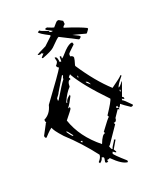

<svg xmlns="http://www.w3.org/2000/svg" viewBox="-158 -944 887 1070"><g transform="rotate(-20 285.5 -409.0)"><path d="M468.8 -272.5Q463.9 -281.2 463.9 -286.1Q455.1 -285.2 455.1 -277.3Q463.9 -272.5 468.8 -272.5ZM213.9 -161.1V-169.9H204.1Q206.1 -161.1 213.9 -161.1ZM176.8 -211.9V-216.8Q153.3 -249 148.4 -249V-244.1Q169.9 -211.9 176.8 -211.9ZM510.7 -355.5V-365.2H505.9V-355.5ZM367.2 -448.2Q357.4 -471.7 343.8 -471.7Q343.8 -465.8 367.2 -448.2ZM315.4 -508.8V-518.6H311.5V-508.8ZM311.5 -114.3Q331.1 -166 348.6 -166L343.8 -174.8Q394.5 -244.1 399.4 -244.1L394.5 -253.9Q441.4 -324.2 441.4 -336.9Q322.3 -460 278.3 -537.1V-541Q275.4 -541 264.6 -527.3L269.5 -518.6V-513.7Q251 -513.7 251 -476.6Q225.6 -451.2 204.1 -402.3V-397.5H209Q209 -416 237.3 -434.6V-425.8Q219.7 -389.6 204.1 -370.1V-365.2L213.9 -370.1V-360.4Q213.9 -356.4 171.9 -304.7Q208 -197.3 311.5 -114.3ZM167 -425.8Q217.8 -510.7 232.4 -527.3Q232.4 -538.1 237.3 -545.9V-550.8H232.4L181.6 -466.8Q181.6 -462.9 163.1 -439.5V-425.8ZM468.8 -272.5V-262.7L460 -267.6L431.6 -225.6Q431.6 -203.1 413.1 -203.1L418 -193.4L348.6 -91.8H343.8Q349.6 -68.4 357.4 -68.4Q357.4 -76.2 380.9 -110.4V-114.3H389.6V-110.4L362.3 -63.5L371.1 -49.8V-44.9H367.2L352.5 -54.7L348.6 -44.9Q348.6 -37.1 413.1 19.5V29.3Q380.9 29.3 325.2 -26.4Q317.4 -21.5 306.6 -21.5L311.5 -12.7L301.8 -7.8L293 -12.7L296.9 -36.1Q296.9 -44.9 283.2 -44.9Q283.2 -31.2 264.6 -17.6L259.8 -26.4Q278.3 -45.9 278.3 -63.5Q208 -155.3 126 -230.5Q79.1 -282.2 79.1 -295.9Q71.3 -295.9 33.2 -253.9Q23.4 -253.9 23.4 -267.6L55.7 -328.1Q55.7 -333 60.5 -333Q55.7 -341.8 55.7 -351.6Q95.7 -371.1 107.4 -420.9Q217.8 -570.3 232.4 -597.7Q225.6 -597.7 218.8 -611.3Q232.4 -626 232.4 -634.8L227.5 -657.2H232.4Q243.2 -657.2 246.1 -625H255.9V-653.3H264.6V-638.7Q269.5 -638.7 301.8 -675.8Q330.1 -704.1 348.6 -704.1L352.5 -694.3V-690.4Q311.5 -652.3 311.5 -648.4V-634.8Q330.1 -631.8 330.1 -620.1Q330.1 -611.3 320.3 -579.1V-574.2Q395.5 -460 473.6 -388.7Q533.2 -430.7 538.1 -439.5H543V-434.6Q508.8 -393.6 505.9 -378.9Q514.6 -378.9 534.2 -407.2V-402.3L505.9 -323.2Q515.6 -322.3 515.6 -309.6H510.7L501 -314.5V-304.7Q507.8 -304.7 547.9 -262.7Q547.9 -253.9 534.2 -253.9Q497.1 -278.3 482.4 -291Q475.6 -272.5 468.8 -272.5ZM165 -676.8 160.2 -681.6 177.7 -701.2Q169.9 -701.2 168.9 -706.1Q161.1 -701.2 156.2 -701.2Q145.5 -701.2 144.5 -705.1Q144.5 -707 201.2 -734.4L248 -778.3V-783.2Q190.4 -812.5 188.5 -822.3Q198.2 -829.1 200.2 -829.1Q200.2 -824.2 248 -808.6Q249 -798.8 259.8 -798.8Q264.6 -798.8 269.5 -800.8L234.4 -820.3L233.4 -824.2Q233.4 -829.1 245.1 -830.1Q278.3 -816.4 283.2 -816.4Q306.6 -844.7 311.5 -845.7Q316.4 -846.7 320.3 -846.7L342.8 -834L344.7 -814.5Q332 -804.7 332 -797.9V-796.9Q418.9 -769.5 457 -750L458 -744.1Q444.3 -722.7 440.4 -722.7Q368.2 -742.2 364.3 -742.2Q404.3 -724.6 404.3 -719.7Q404.3 -713.9 393.6 -707H389.6L288.1 -758.8Q281.2 -757.8 237.3 -712.9Q220.7 -697.3 165 -676.8Z"/></g></svg>

Font: Blackcraft
Style: Regular
Weight: 400
Designer: GGBotNet
Foundry: GGBotNet
Version: 1.00